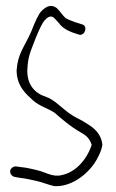

<svg xmlns="http://www.w3.org/2000/svg" viewBox="-20 -591 391 647"><path d="M21 -26C8 -17 15 2 29 5L45 8C73 11 88 16 104 19C122 23 144 32 162 36C208 40 262 10 297 -39C308 -55 323 -83 325 -104C321 -138 300 -158 275 -173C265 -180 253 -187 238 -194C199 -214 174 -247 144 -261L119 -271C96 -283 72 -305 72 -353C74 -401 81 -412 100 -462C113 -494 123 -514 130 -522C141 -534 151 -540 162 -531L176 -516C187 -501 200 -491 223 -482L244 -475C266 -466 278 -505 256 -509L234 -516C221 -521 209 -525 201 -530C190 -540 182 -554 171 -564C153 -577 137 -571 120 -554C110 -544 99 -520 85 -484C60 -428 40 -411 36 -354C36 -300 70 -272 91 -253C113 -233 140 -227 164 -211C186 -192 216 -165 255 -143C273 -133 282 -123 289 -103C272 -51 233 -10 188 -1C158 7 133 -11 107 -17C92 -20 74 -26 50 -28L35 -30C30 -31 25 -29 21 -26Z"/></svg>

Font: Stray Cat
Style: UltCn
Weight: 400
Version: Version 1.0